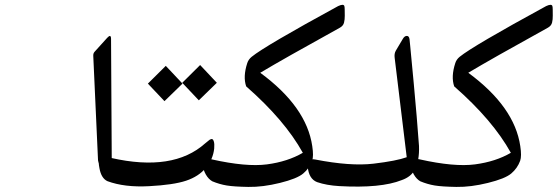

<svg xmlns="http://www.w3.org/2000/svg" viewBox="-20 -731 2283 786"><path d="M437.5 -72.3Q458 -67.4 458.5 -48.8Q459 -30.3 451.2 -22.9Q426.8 -6.3 398.4 -39.1Q383.3 -58.1 381.3 -74.7Q381.3 -74.7 361.8 -502.4Q361.3 -512.7 367.2 -519L418.9 -576.2Q434.6 -593.3 434.6 -571.3Z M793.9 -320.3 726.1 -392.1Q779.8 -445.3 799.3 -464.8Q833 -428.2 867.7 -392.1Q867.7 -392.1 793.9 -320.3ZM653.3 -316.9 585.4 -388.7Q639.2 -441.9 658.7 -461.4Q692.4 -424.8 727.1 -388.7Q727.1 -388.7 653.3 -316.9Z M856.9 -123Q852.1 -78.6 822.5 -43.5Q793 -8.3 741.7 8.8Q690.4 25.9 590.1 31.2Q489.7 36.6 419.9 10.7Q394.5 -1 387.2 -42Q382.3 -66.9 384.8 -79.1Q389.6 -96.7 420.9 -87.9Q430.7 -85 434.6 -84.5Q689 -26.9 819.8 -144Q831.1 -153.8 837.9 -158.7Q851.6 -167.5 855.5 -151.4Q858.4 -142.1 856.9 -123Z M1257.8 -72.8Q1246.6 -42 1221.4 -20.8Q1196.3 0.5 1126 17.8Q1055.7 35.2 996.6 34.2Q937.5 33.2 908 28.3Q878.4 23.4 849.1 11.2Q833.5 2.4 822.5 -16.8Q811.5 -36.1 810.3 -56.6Q809.1 -77.1 824.7 -81.1Q834 -81.5 846.7 -78.6Q988.3 -46.9 1073 -58.1Q1157.7 -69.3 1219.7 -105.5Q1145.5 -239.3 987.8 -377.4Q974.1 -417 992.2 -472.7Q997.1 -487.8 1010.3 -498.5Q1064.9 -543 1364.3 -706.1Q1386.2 -716.3 1389.6 -706.5Q1391.1 -702.1 1391.1 -692.1Q1391.1 -682.1 1391.4 -666.7Q1391.6 -651.4 1388.4 -638.4Q1385.3 -625.5 1371.6 -617.7Q1139.2 -489.3 1045.4 -433.1Q1234.9 -293.9 1258.3 -132.8Q1264.6 -91.8 1257.8 -72.8Z M1624.5 6.3Q1539.1 40.5 1368.2 30.8Q1316.9 27.8 1278.3 14.6Q1244.1 1.5 1239.7 -48.8Q1237.8 -62.5 1245.6 -72Q1253.4 -81.5 1270 -78.1Q1415 -49.8 1509.3 -61Q1603.5 -72.3 1645 -87.4Q1598.1 -476.6 1595.7 -493.9Q1593.3 -511.2 1600.3 -523.4Q1607.4 -535.6 1628.4 -570.8Q1635.7 -584 1645.3 -584Q1654.8 -584 1656.5 -570.3Q1658.2 -556.6 1659.2 -543.7Q1660.2 -530.8 1673.8 -389.6Q1687 -248.5 1695.3 -133.3Q1697.3 -73.7 1678.7 -37.1Q1662.6 -6.8 1624.5 6.3Z M2109.4 -72.8Q2098.1 -42 2073 -20.8Q2047.9 0.5 1977.5 17.8Q1907.2 35.2 1848.1 34.2Q1789.1 33.2 1759.5 28.3Q1730 23.4 1700.7 11.2Q1685.1 2.4 1674.1 -16.8Q1663.1 -36.1 1661.9 -56.6Q1660.6 -77.1 1676.3 -81.1Q1685.5 -81.5 1698.2 -78.6Q1839.8 -46.9 1924.6 -58.1Q2009.3 -69.3 2071.3 -105.5Q1997.1 -239.3 1839.4 -377.4Q1825.7 -417 1843.8 -472.7Q1848.6 -487.8 1861.8 -498.5Q1916.5 -543 2215.8 -706.1Q2237.8 -716.3 2241.2 -706.5Q2242.7 -702.1 2242.7 -692.1Q2242.7 -682.1 2242.9 -666.7Q2243.2 -651.4 2240 -638.4Q2236.8 -625.5 2223.1 -617.7Q1990.7 -489.3 1897 -433.1Q2086.4 -293.9 2109.9 -132.8Q2116.2 -91.8 2109.4 -72.8Z"/></svg>

Font: Amiri Typewriter
Style: Bold
Weight: 700
Monospace: yes
Designer: Khaled Hosny
Version: Version 1.1